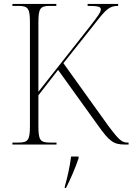

<svg xmlns="http://www.w3.org/2000/svg" viewBox="-20 -734 673 975"><path d="M43 0H267V-10H234C183 -10 175 -23 175 -96V-250L275 -379L477 -98C536 -15 557 0 615 0H633V-10H630C600 -10 587 -19 530 -95L302 -413L457 -608C520 -689 534 -703 580 -704V-714H425V-704C474 -704 492 -701 492 -687C492 -672 480 -656 436 -599L175 -268V-620C175 -691 184 -704 233 -704H266V-714H43V-704H73C123 -704 132 -691 132 -620V-95C132 -23 123 -10 73 -10H43ZM309 213V221H315C336 180 362 121 379 70V61H341C335 110 322 169 309 213Z"/></svg>

Font: Noto Serif Display SemiCondensed ExtraLight
Style: Regular
Weight: 200
Width: 4
Designer: Monotype Design Team
Foundry: Monotype Imaging Inc.
Version: Version 2.009